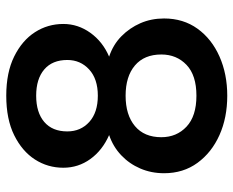

<svg xmlns="http://www.w3.org/2000/svg" viewBox="-88 -664 764 629"><g transform="rotate(-90 294.5 -350.0)"><path d="M295 12Q223 12 166 -13.5Q109 -39 75 -85.5Q41 -132 41 -195Q41 -237 56.5 -273Q72 -309 100 -335.5Q128 -362 166 -375Q116 -397 87.5 -436.5Q59 -476 59 -525Q59 -576 86 -618Q113 -660 165.5 -686Q218 -712 295 -712Q371 -712 423.5 -686Q476 -660 503 -618Q530 -576 530 -525Q530 -477 501 -436.5Q472 -396 423 -375Q462 -362 489.5 -335Q517 -308 532.5 -272.5Q548 -237 548 -195Q548 -132 514.5 -85.5Q481 -39 423.5 -13.5Q366 12 295 12ZM295 -89Q362 -89 396 -121.5Q430 -154 430 -204Q430 -260 394 -290.5Q358 -321 295 -321Q232 -321 195.5 -290.5Q159 -260 159 -204Q159 -154 193.5 -121.5Q228 -89 295 -89ZM295 -412Q350 -412 381 -440.5Q412 -469 412 -512Q412 -561 381 -587.5Q350 -614 295 -614Q240 -614 209 -587.5Q178 -561 178 -512Q178 -468 209 -440Q240 -412 295 -412Z"/></g></svg>

Font: DM Sans 9pt 36pt SemiBold
Style: Regular
Weight: 600
Version: Version 4.004;gftools[0.9.30]